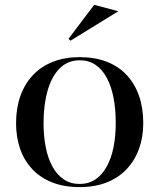

<svg xmlns="http://www.w3.org/2000/svg" viewBox="-20 -748 650 783"><path d="M304.7 -515Q367.1 -515 415.6 -496.1Q464.1 -477.3 497.1 -441.6Q530.1 -406 547.2 -356.4Q564.2 -306.8 564.2 -246Q564.2 -189.3 547.1 -141.7Q530 -94.1 497 -58.8Q463.9 -23.5 415.7 -4.2Q367.5 15 304.7 15Q241.1 15 192.5 -4.2Q143.8 -23.5 111 -58.8Q78.2 -94.1 61.8 -141.7Q45.5 -189.3 45.5 -246Q45.5 -306.8 63.1 -356.4Q80.8 -406 114.3 -441.6Q147.7 -477.3 196 -496.1Q244.2 -515 304.7 -515ZM305.3 -502.2Q256.4 -502.2 223.4 -469.1Q190.5 -436.1 174.1 -378.2Q157.6 -320.4 157.6 -246Q157.6 -193.2 166.5 -147.9Q175.3 -102.6 193.8 -68.9Q212.3 -35.2 240 -16.5Q267.6 2.2 304.7 2.2Q341.5 2.2 369 -16.3Q396.4 -34.7 415.1 -68.5Q433.9 -102.2 442.9 -147.5Q452 -192.8 452 -246Q452 -301.7 443.2 -348.4Q434.3 -395.2 416 -429.7Q397.7 -464.3 370 -483.2Q342.4 -502.2 305.3 -502.2ZM267.5 -582.1 259.3 -589.5 364.1 -728.4 462.7 -702.2Z"/></svg>

Font: Kalnia Thin
Style: Regular
Weight: 100
Version: Version 1.105